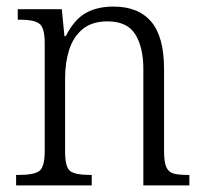

<svg xmlns="http://www.w3.org/2000/svg" viewBox="-20 -564 622 584"><path d="M29 0V-32H41Q82 -32 99 -43.5Q116 -55 116 -105V-433Q116 -481 99 -492.5Q82 -504 45 -504H34V-536H168L176 -454H180Q206 -505 241 -524.5Q276 -544 325 -544Q401 -544 440 -498Q479 -452 479 -354V-105Q479 -72 485.5 -56.5Q492 -41 507 -36.5Q522 -32 549 -32H556V0H416V-354Q416 -420 391.5 -459.5Q367 -499 307 -499Q260 -499 231.5 -475.5Q203 -452 190.5 -413Q178 -374 178 -326V-102Q178 -54 194.5 -43Q211 -32 251 -32H259V0Z"/></svg>

Font: Noto Serif Tamil SemiCondensed Light
Style: Regular
Weight: 300
Width: 4
Designer: Indian Type Foundry, Tom Grace, and the Monotype Design Team
Foundry: Monotype Imaging Inc.
Version: Version 2.004; ttfautohint (v1.8.4.7-5d5b)